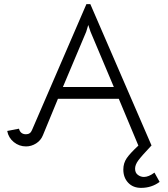

<svg xmlns="http://www.w3.org/2000/svg" viewBox="-20 -706 815 931"><path d="M729 131 754 176Q715 205 664 205Q625 205 601.5 180Q578 155 578 116Q578 85 594.5 61Q611 37 651 0L556 -227H261L188 -50Q178 -25 155 -10.5Q132 4 106 4Q73 4 47 -17Q21 -38 15 -71L72 -82Q79 -55 106 -55Q127 -55 135 -75L399 -686H418L715 0H714Q666 51 650.5 72Q635 93 635 112Q635 132 648.5 142Q662 152 678 152Q701 152 729 131ZM532 -284 419 -552 408 -585 398 -552 285 -284Z"/></svg>

Font: Bellota
Style: Regular
Weight: 400
Designer: Kemie Guaida
Foundry: Kemie Guaida
Version: Version 1.000;PS 002.000;hotconv 1.0.70;makeotf.lib2.5.58329